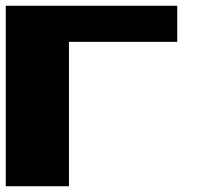

<svg xmlns="http://www.w3.org/2000/svg" viewBox="-20 -645 759 665"><path d="M0 -625H593.8V-500H218.8V0H0Z"/></svg>

Font: CraftyPE
Style: Regular
Weight: 400
Designer: Erek Butcher
Foundry: Haunted Coop
Version: Version 0.018;April 4, 2024;FontCreator 15.0.0.2962 64-bit